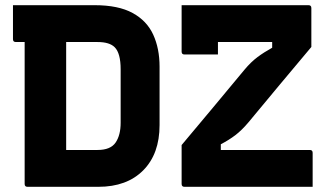

<svg xmlns="http://www.w3.org/2000/svg" viewBox="-20 -720 1290 740"><path d="M345 -700Q436 -700 491 -670Q546 -640 570.5 -586.5Q595 -533 595 -463V-238Q595 -127 532 -63.5Q469 0 359 0H86Q75 0 75 -11V-558H41Q30 -558 30 -569V-700ZM820 -510H691Q680 -510 680 -521V-700H1169Q1180 -700 1180 -689V-539Q1119 -466 1058.5 -394Q998 -322 938 -249Q912 -218 887 -199Q862 -180 831 -164V-142H1174Q1185 -142 1185 -131V0H691Q680 0 680 -11V-161Q741 -233 801 -305.5Q861 -378 922 -451Q947 -481 972.5 -500Q998 -519 1029 -536V-558H820ZM235 -142H356Q406 -142 425.5 -170.5Q445 -199 445 -247V-453Q445 -515 422 -538Q402 -558 356 -558H235Z"/></svg>

Font: Recursive Sn Lnr St XBd
Style: Regular
Weight: 800
Version: Version 1.079;hotconv 1.0.112;makeotfexe 2.5.65598; ttfautoh